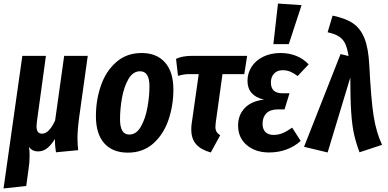

<svg xmlns="http://www.w3.org/2000/svg" viewBox="-39 -845 2189 1083"><path d="M398 -63Q398 -36 402 2L277 14Q270 -26 271 -61Q248 -25 226 -8Q204 9 176 9Q142 9 124 -17Q128 0 128 33Q128 73 122 109L109 204L-19 218L87 -530H220L169 -158Q167 -138 167 -133Q167 -91 198 -91Q238 -91 272 -166L323 -530H456L407 -180Q398 -111 398 -63Z M502 -190Q502 -280 530 -361.5Q558 -443 616.5 -494.5Q675 -546 760 -546Q845 -546 892 -492.5Q939 -439 939 -340Q939 -251 911.5 -169.5Q884 -88 826 -36Q768 16 682 16Q596 16 549 -37Q502 -90 502 -190ZM804 -359Q804 -443 751 -443Q711 -443 685.5 -399Q660 -355 649 -292.5Q638 -230 638 -172Q638 -86 690 -86Q730 -86 755.5 -130.5Q781 -175 792.5 -238Q804 -301 804 -359Z M1178 -154Q1176 -136 1176 -130Q1176 -113 1182.5 -102Q1189 -91 1203 -82L1150 15Q1095 0 1067.5 -31Q1040 -62 1040 -114Q1040 -135 1042 -146L1082 -427H1029Q998 -427 965 -417L954 -513Q989 -530 1045 -530H1355L1339 -427H1216Z M1304 -137Q1304 -196 1341.5 -235.5Q1379 -275 1450 -283Q1357 -305 1357 -389Q1357 -432 1380 -468Q1403 -504 1445.5 -525Q1488 -546 1544 -546Q1591 -546 1631.5 -530Q1672 -514 1702 -482L1640 -416Q1619 -432 1599 -440.5Q1579 -449 1556 -449Q1524 -449 1506.5 -429.5Q1489 -410 1489 -380Q1489 -319 1553 -319H1594L1566 -228H1530Q1485 -228 1463.5 -206Q1442 -184 1442 -147Q1442 -117 1458 -100.5Q1474 -84 1504 -84Q1531 -84 1555 -94Q1579 -104 1609 -125L1657 -50Q1623 -19 1577.5 -2Q1532 15 1479 15Q1402 15 1353 -26.5Q1304 -68 1304 -137ZM1662 -816 1590 -596H1503L1529 -825Z M2044 -478Q2054 -282 2068.5 -190.5Q2083 -99 2116 -28L1989 14Q1969 -39 1958 -88Q1947 -137 1942 -211.5Q1937 -286 1937 -408L1809 15L1676 -17L1882 -540L1927 -529Q1920 -573 1908.5 -598Q1897 -623 1874 -638.5Q1851 -654 1809 -663L1837 -757Q1910 -742 1952 -713.5Q1994 -685 2016.5 -629.5Q2039 -574 2044 -478Z"/></svg>

Font: Fira Sans Compressed SemiBold
Style: Italic
Weight: 600
Width: 1
Italic angle: -8°
Designer: bBox Type GmbH & Carrois Corporate GbR & Edenspiekermann AG
Foundry: bBox Type GmbH & Carrois Corporate GbR & Edenspiekermann AG
Version: Version 4.301